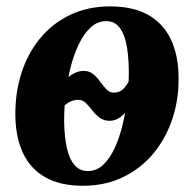

<svg xmlns="http://www.w3.org/2000/svg" viewBox="-20 -567 606 600"><path d="M239 13.5Q168.5 13.5 122 -12.8Q75.5 -39 52.2 -88Q29 -137 28 -205Q27 -275.5 46.5 -337.2Q66 -399 104.5 -446.2Q143 -493.5 198.5 -520.2Q254 -547 324 -547Q395 -547 442 -521Q489 -495 513 -446Q537 -397 538 -327.5Q539.5 -259 519.2 -197.2Q499 -135.5 460 -88.2Q421 -41 365.2 -13.8Q309.5 13.5 239 13.5ZM254.5 -32.5Q282 -32.5 303 -52.5Q324 -72.5 339.2 -106.2Q354.5 -140 364.2 -181.8Q374 -223.5 378.5 -267.2Q383 -311 382.5 -351Q381.5 -400 374 -433.2Q366.5 -466.5 351.2 -483.8Q336 -501 312 -501Q284.5 -501 263 -481Q241.5 -461 225.5 -427.2Q209.5 -393.5 199.5 -352Q189.5 -310.5 184.8 -267Q180 -223.5 180.5 -184Q181.5 -136.5 189.5 -102.5Q197.5 -68.5 213.5 -50.5Q229.5 -32.5 254.5 -32.5ZM323 -189.5Q303.5 -189.5 290.8 -199.5Q278 -209.5 268 -222.5Q258 -235.5 247.8 -245.5Q237.5 -255.5 223 -255Q214 -255 204.5 -251.5Q195 -248 187.5 -242.2Q180 -236.5 175 -228.5L184.5 -316Q194.5 -329.5 210.8 -337.5Q227 -345.5 241 -345.5Q259.5 -345.5 271.5 -335.2Q283.5 -325 293.2 -311.5Q303 -298 312.8 -287.8Q322.5 -277.5 335.5 -277.5Q356 -277.5 368.5 -292.5Q381 -307.5 389 -325L381 -228Q369.5 -210 354.5 -199.8Q339.5 -189.5 323 -189.5Z"/></svg>

Font: Merriweather 72pt ExtraBold
Style: Italic
Weight: 800
Italic angle: -7.8°
Version: Version 2.101